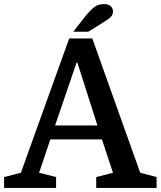

<svg xmlns="http://www.w3.org/2000/svg" viewBox="-31 -918 785 938"><path d="M521 -74 467 -237H215L160 -74L243 -53V0H-11V-53L71 -74L307 -730H420L654 -74L734 -53V0H439V-53ZM343 -612 238 -305H445L347 -612ZM327 -763 387 -840Q407 -864 421 -876.5Q435 -889 448 -893.5Q461 -898 478 -898Q499 -898 510 -887.5Q521 -877 521 -862Q521 -850 514.5 -840.5Q508 -831 492 -820.5Q476 -810 447 -792L400 -763Z"/></svg>

Font: Domine SemiBold
Style: Regular
Weight: 600
Designer: Pablo Impallari, Rodrigo Fuenzalida, Brenda Gallo
Foundry: Pablo Impallari, Rodrigo Fuenzalida, Brenda Gallo
Version: Version 2.000